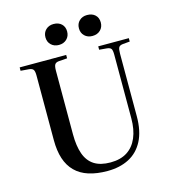

<svg xmlns="http://www.w3.org/2000/svg" viewBox="-133 -1030 1033 1152"><g transform="rotate(-15 384.0 -454.0)"><path d="M392 14Q326 14 276 -2Q226 -18 193 -51Q160 -84 144 -133Q128 -182 128 -248V-650Q128 -675 121.5 -685.5Q115 -696 94 -698L43 -702V-723H332V-702L278 -698Q261 -696 254.5 -685.5Q248 -675 248 -647V-252Q248 -180 265.5 -130.5Q283 -81 321.5 -56Q360 -31 423 -31Q485 -31 526.5 -57.5Q568 -84 589.5 -134.5Q611 -185 611 -255V-650Q611 -677 604.5 -686.5Q598 -696 577 -698L531 -702V-723H721V-702L677 -698Q658 -696 652 -685.5Q646 -675 646 -647V-258Q646 -166 614.5 -105.5Q583 -45 526 -15.5Q469 14 392 14ZM514 -792Q485 -792 466 -810Q447 -828 447 -857Q447 -886 466 -904Q485 -922 514 -922Q546 -922 564.5 -904.5Q583 -887 583 -858Q583 -829 564 -810.5Q545 -792 514 -792ZM306 -792Q277 -792 258 -810Q239 -828 239 -857Q239 -886 258 -904Q277 -922 306 -922Q337 -922 355.5 -904.5Q374 -887 374 -858Q374 -829 355 -810.5Q336 -792 306 -792Z"/></g></svg>

Font: Literata 60pt Medium
Style: Regular
Weight: 500
Designer: Latin by Veronika Burian and Jose Scaglione. Greek by Irene Vlachou. Cyrillic by Vera Evstafieva.
Foundry: TypeTogether
Version: Version 3.103;gftools[0.9.29]